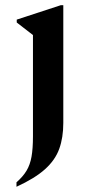

<svg xmlns="http://www.w3.org/2000/svg" viewBox="-20 -484 364 734"><path d="M222 -14Q222 42 206.5 85Q191 128 152 163Q113 198 43 230V213Q68 191 81.5 168.5Q95 146 100.5 115Q106 84 106 37V-350L44 -398V-409L212 -464H222Z"/></svg>

Font: Spectral SemiBold
Style: Regular
Weight: 600
Designer: Jean-Baptiste Levee
Foundry: Production Type
Version: Version 2.001